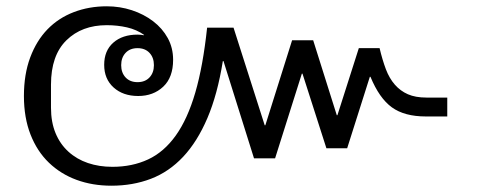

<svg xmlns="http://www.w3.org/2000/svg" viewBox="-20 -578 1517 610"><path d="M334 12Q274 12 223.5 -6.5Q173 -25 135.5 -61Q98 -97 77 -150.5Q56 -204 56 -273Q56 -342 76 -395.5Q96 -449 131 -485Q166 -521 214.5 -539.5Q263 -558 319 -558Q361 -558 399 -545.5Q437 -533 466.5 -510.5Q496 -488 513 -457Q530 -426 530 -388Q530 -332 498.5 -302.5Q467 -273 419 -273Q371 -273 341 -300Q311 -327 311 -372Q311 -417 340 -442.5Q369 -468 417 -468Q422 -468 427 -467.5Q432 -467 437 -466L438 -467Q414 -484 383.5 -491Q353 -498 319 -498Q240 -498 191 -450Q142 -402 142 -309V-236Q142 -190 156.5 -155Q171 -120 197.5 -96Q224 -72 259.5 -60Q295 -48 337 -48Q400 -48 450.5 -71.5Q501 -95 538.5 -147.5Q576 -200 600.5 -284Q625 -368 638 -490H722L821 -180H823L908 -450H975L1050 -212H1052L1120 -425H1186Q1195 -387 1206 -358Q1217 -329 1234.5 -309Q1252 -289 1276 -278.5Q1300 -268 1335 -268H1401V-208H1333Q1265 -208 1225 -237Q1185 -266 1157 -334H1155L1083 -107H1017L941 -344H939L854 -75H787L690 -384H688Q671 -278 639 -203Q607 -128 562 -80Q517 -32 459.5 -10Q402 12 334 12ZM417 -317Q441 -317 455 -332Q469 -347 469 -371Q469 -395 455 -410Q441 -425 417 -425Q393 -425 379 -410Q365 -395 365 -371Q365 -347 379 -332Q393 -317 417 -317Z"/></svg>

Font: IBM Plex Sans Thai Looped
Style: Regular
Weight: 400
Designer: Mike Abbink, Paul van der Laan, Pieter van Rosmalen, Ben Mitchell, Mark Frömberg
Foundry: Bold Monday
Version: Version 1.1